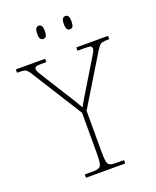

<svg xmlns="http://www.w3.org/2000/svg" viewBox="-174 -997 884 1090"><g transform="rotate(-20 267.5 -451.5)"><path d="M153 0V-20H202Q227 -20 239 -26Q251 -32 254.5 -51Q258 -70 258 -108V-354L71 -651Q59 -671 50.5 -680Q42 -689 31 -691.5Q20 -694 -2 -694H-11V-714H166V-694H133Q108 -694 101.5 -689.5Q95 -685 95 -677Q95 -668 101.5 -656.5Q108 -645 118 -629L197 -503Q217 -472 236 -441.5Q255 -411 271 -382Q279 -397 292.5 -420Q306 -443 325 -474L419 -629Q429 -645 435 -656.5Q441 -668 441 -677Q441 -685 435 -689.5Q429 -694 403 -694H354V-714H546V-694H538Q517 -694 505.5 -691.5Q494 -689 486 -680Q478 -671 466 -652L286 -356V-108Q286 -70 289.5 -51Q293 -32 305 -26Q317 -20 342 -20H390V0ZM356 -823Q346 -823 339.5 -831Q333 -839 333 -863Q333 -886 339.5 -894.5Q346 -903 356 -903Q367 -903 373 -894.5Q379 -886 379 -863Q379 -839 373 -831Q367 -823 356 -823ZM195 -823Q185 -823 178.5 -831Q172 -839 172 -863Q172 -886 178.5 -894.5Q185 -903 195 -903Q206 -903 212 -894.5Q218 -886 218 -863Q218 -839 212 -831Q206 -823 195 -823Z"/></g></svg>

Font: Noto Serif Kannada Thin
Style: Regular
Weight: 250
Version: Version 2.003